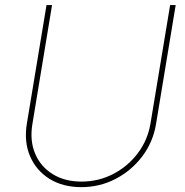

<svg xmlns="http://www.w3.org/2000/svg" viewBox="-20 -748 749 778"><path d="M309.6 10.3Q234.4 10.3 180.4 -23.4Q126.5 -57.1 101.6 -115.5Q76.7 -173.8 88.9 -247.6L168.5 -727.5H190.9L111.3 -245.6Q100.1 -178.2 122.3 -125.5Q144.5 -72.8 193.4 -42.5Q242.2 -12.2 310.1 -12.2Q379.4 -12.2 438.7 -43Q498 -73.7 538.3 -127Q578.6 -180.2 589.8 -247.6L669.4 -727.5H691.9L612.3 -245.6Q600.1 -171.9 556.2 -114Q512.2 -56.2 448 -22.9Q383.8 10.3 309.6 10.3Z"/></svg>

Font: Inter 17pt Thin
Style: Italic
Weight: 250
Italic angle: -9.3988°
Version: Version 4.001;git-66647c0bb